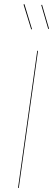

<svg xmlns="http://www.w3.org/2000/svg" viewBox="-20 -932 263 952"><path d="M101.1 -911.6 138.7 -787.6 134.8 -786.1 96.7 -909.7ZM188.5 -908.7 223.1 -790 219.2 -788.1 184.6 -906.7ZM168.5 -680.2 73.2 0H69.3L164.6 -680.2Z"/></svg>

Font: Fira Sans Compressed Four
Style: Italic
Weight: 100
Width: 3
Italic angle: -8°
Designer: Carrois Corporate & Edenspiekermann AG
Foundry: Carrois Corporate GbR & Edenspiekermann AG
Version: Version 4.203;PS 004.203;hotconv 1.0.88;makeotf.lib2.5.64775